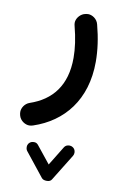

<svg xmlns="http://www.w3.org/2000/svg" viewBox="-93 -342 574 939"><g transform="rotate(10 194.0 127.0)"><path d="M304.2 361.3C299.8 358.4 294.4 356.9 289.1 356.9C283.7 356.9 270.5 357.4 262.2 371.1L204.1 465.8L136.7 381.8C127 368.7 115.2 370.6 112.8 370.6C106 370.6 99.6 372.6 94.2 377C82 387.2 83.5 398.9 83.5 401.4C83.5 408.2 85.4 414.1 89.4 419.4L183.1 537.1C188.5 543.5 196.8 546.4 208.5 546.4C220.2 546.4 228.5 542.5 232.9 534.7L314 403.3C316.9 398.4 318.4 393.1 318.4 387.7C318.4 383.3 317.9 369.6 304.2 361.3ZM245.6 -288.1C223.6 -279.8 209 -257.8 209 -238.8C209 -233.4 210 -228 211.4 -222.7C226.1 -166.5 233.4 -115.2 233.4 -68.4C233.4 68.8 168 148.9 60.1 185.5C36.1 193.8 22.5 217.3 22.5 236.3C22.5 242.2 23.4 248.5 25.4 255.4C33.2 281.2 58.6 294.4 76.7 294.4C83 294.4 89.4 293.5 96.2 291C242.7 242.2 343.8 121.1 343.8 -68.4C343.8 -125.5 335.4 -186 318.4 -250C312 -277.3 286.1 -292 267.1 -292C260.3 -292 252.9 -290.5 245.6 -288.1Z"/></g></svg>

Font: Mikhak SemiBold
Style: Regular
Weight: 600
Designer: Amin Abedi
Version: Version 3.2